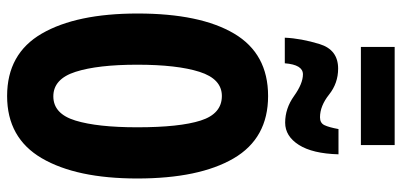

<svg xmlns="http://www.w3.org/2000/svg" viewBox="-315 -807 1130 540"><g transform="rotate(90 250.0 -537.0)"><path d="M250 8Q368 8 425 -89.5Q482 -187 482 -358Q482 -532 425.5 -629Q369 -726 250 -726Q131 -726 74.5 -630.5Q18 -535 18 -359Q18 -187 74.5 -89.5Q131 8 250 8ZM251 -122Q202 -122 182 -184.5Q162 -247 162 -358Q162 -470 182 -533Q202 -596 250 -596Q300 -596 319 -536.5Q338 -477 338 -358Q338 -246 319 -184Q300 -122 251 -122ZM86 -773H158Q162 -824 189 -824Q215 -824 250 -799Q285 -774 325 -774Q363 -774 387.5 -812.5Q412 -851 414 -924H343Q338 -897 332 -884.5Q326 -872 310 -872Q278 -872 246 -897.5Q214 -923 173 -923Q120 -923 104 -871Q88 -819 86 -773ZM112 -987V-1082H388V-987Z"/></g></svg>

Font: Noto Sans Mono Condensed Extra
Style: Regular
Weight: 800
Width: 3
Designer: Monotype Design Team
Foundry: Monotype Imaging Inc.
Version: Version 1.900